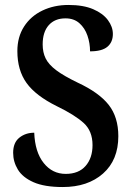

<svg xmlns="http://www.w3.org/2000/svg" viewBox="-20 -744 532 774"><path d="M233 10Q159 10 115 -9.5Q71 -29 52 -60.5Q33 -92 33 -128Q33 -169 58 -189Q83 -209 118 -209Q121 -131 156 -87Q191 -43 245 -43Q297 -43 325 -75Q353 -107 353 -159Q353 -216 317 -248.5Q281 -281 209 -316Q124 -358 87 -409.5Q50 -461 50 -538Q50 -595 77 -637Q104 -679 151 -701.5Q198 -724 256 -724Q316 -724 355.5 -707Q395 -690 415 -663Q435 -636 435 -607Q435 -574 413 -555.5Q391 -537 343 -537Q343 -570 332.5 -600.5Q322 -631 300 -650.5Q278 -670 244 -670Q201 -670 176.5 -642.5Q152 -615 152 -565Q152 -533 164 -508.5Q176 -484 206.5 -461Q237 -438 293 -411Q379 -371 418 -321.5Q457 -272 457 -195Q457 -99 395.5 -44.5Q334 10 233 10Z"/></svg>

Font: Noto Serif Khmer Condensed SemiBold
Style: Regular
Weight: 600
Width: 3
Designer: Danh Hong and the Monotype Design Team
Foundry: Monotype Imaging Inc.
Version: Version 2.004; ttfautohint (v1.8.4.7-5d5b)